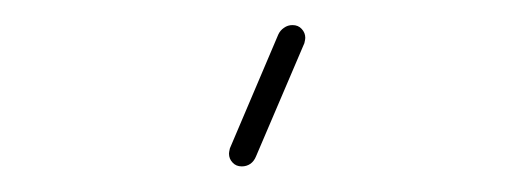

<svg xmlns="http://www.w3.org/2000/svg" viewBox="-20 10 410 150"><path d="M158.9 130Q158.9 128.9 159.6 125.9L197.4 37Q198.9 33.7 201.9 31.7Q204.8 29.6 208.5 29.6Q213 29.6 215.7 32.6Q218.5 35.6 218.5 39.6Q218.5 40.7 217.8 43.7L180 132.2Q178.5 135.9 175.6 138Q172.6 140 168.9 140Q164.4 140 161.7 137Q158.9 134.1 158.9 130Z"/></svg>

Font: 26F Galaxy Sans Thin
Style: Italic
Weight: 100
Italic angle: -4.99998°
Designer: C₂₉H₂₅N₃O₅
Version: Version 1.200